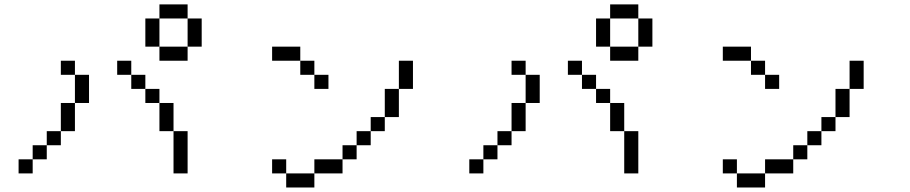

<svg xmlns="http://www.w3.org/2000/svg" viewBox="-20 -832 4040 852"><path d="M812.5 -750H687.5V-812.5H812.5ZM62.5 -125H125V-62.5H62.5ZM125 -187.5H187.5V-125H125ZM187.5 -250H250V-187.5H187.5ZM250 -375H312.5V-250H250ZM250 -562.5H312.5V-500H250ZM312.5 -500H375V-375H312.5ZM500 -562.5H562.5V-500H500ZM562.5 -500H625V-437.5H562.5ZM625 -437.5H687.5V-375H625ZM625 -750H687.5V-625H625ZM687.5 -375H750V-250H687.5ZM687.5 -625H812.5V-562.5H687.5ZM750 -250H812.5V-62.5H750ZM812.5 -750H875V-625H812.5Z M1312.5 -562.5H1187.5V-625H1312.5ZM1187.5 -125H1250V-62.5H1187.5ZM1250 -62.5H1375V0H1250ZM1312.5 -562.5H1375V-500H1312.5ZM1375 -125H1500V-62.5H1375ZM1375 -500H1437.5V-437.5H1375ZM1500 -187.5H1562.5V-125H1500ZM1562.5 -250H1625V-187.5H1562.5ZM1625 -312.5H1687.5V-250H1625ZM1687.5 -437.5H1750V-312.5H1687.5ZM1750 -562.5H1812.5V-437.5H1750Z M2812.5 -750H2687.5V-812.5H2812.5ZM2062.5 -125H2125V-62.5H2062.5ZM2125 -187.5H2187.5V-125H2125ZM2187.5 -250H2250V-187.5H2187.5ZM2250 -375H2312.5V-250H2250ZM2250 -562.5H2312.5V-500H2250ZM2312.5 -500H2375V-375H2312.5ZM2500 -562.5H2562.5V-500H2500ZM2562.5 -500H2625V-437.5H2562.5ZM2625 -437.5H2687.5V-375H2625ZM2625 -750H2687.5V-625H2625ZM2687.5 -375H2750V-250H2687.5ZM2687.5 -625H2812.5V-562.5H2687.5ZM2750 -250H2812.5V-62.5H2750ZM2812.5 -750H2875V-625H2812.5Z M3312.5 -562.5H3187.5V-625H3312.5ZM3187.5 -125H3250V-62.5H3187.5ZM3250 -62.5H3375V0H3250ZM3312.5 -562.5H3375V-500H3312.5ZM3375 -125H3500V-62.5H3375ZM3375 -500H3437.5V-437.5H3375ZM3500 -187.5H3562.5V-125H3500ZM3562.5 -250H3625V-187.5H3562.5ZM3625 -312.5H3687.5V-250H3625ZM3687.5 -437.5H3750V-312.5H3687.5ZM3750 -562.5H3812.5V-437.5H3750Z"/></svg>

Font: 寒蝉点阵体 16px
Style: Regular
Weight: 400
Designer: Designed by Warren2060
Foundry: ChillType
Version: Version 1.000